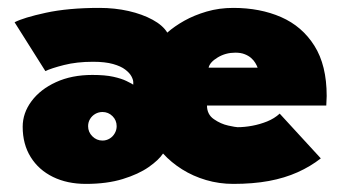

<svg xmlns="http://www.w3.org/2000/svg" viewBox="-20 -442 858 474"><path d="M192 12Q146 12 110.8 -5.2Q75.5 -22.5 55.8 -54.2Q36 -86 36 -129Q36 -163 57.8 -192.2Q79.5 -221.5 118.2 -239.2Q157 -257 208 -257Q239.5 -257 259.8 -252.5Q280 -248 291.8 -242.2Q303.5 -236.5 309 -233V-239Q309 -245 304.5 -253.5Q300 -262 289.2 -270.2Q278.5 -278.5 259 -284Q239.5 -289.5 209.5 -289.5Q169.5 -289.5 138 -281.5Q106.5 -273.5 92 -266.5L16 -387Q38 -398.5 93.2 -410.5Q148.5 -422.5 225.5 -422.5Q263.5 -422.5 297.5 -414.8Q331.5 -407 356.8 -393.2Q382 -379.5 393 -361.5Q410.5 -377 435 -390.8Q459.5 -404.5 490.2 -413.5Q521 -422.5 556 -422.5Q622 -422.5 674 -399.8Q726 -377 756.2 -329Q786.5 -281 786.5 -205Q786.5 -200.5 786 -193Q785.5 -185.5 785.5 -181.5H491Q491 -159.5 508 -147.8Q525 -136 543.5 -132Q562 -128 566.5 -128Q583.5 -128 602.5 -131.5Q621.5 -135 639.5 -142.2Q657.5 -149.5 670.5 -161.5L772 -51Q746.5 -31 714.8 -16.8Q683 -2.5 643.8 4.8Q604.5 12 556 12Q521 12 488.8 2.5Q456.5 -7 429.5 -24Q402.5 -41 382.5 -63Q372 -47 347 -29.5Q322 -12 283 0Q244 12 192 12ZM233 -95Q242.5 -95 250.5 -99.8Q258.5 -104.5 263.2 -112.8Q268 -121 268 -130.5Q268 -145 257.8 -155.2Q247.5 -165.5 233 -165.5Q223.5 -165.5 215.2 -160.8Q207 -156 202.2 -148Q197.5 -140 197.5 -130.5Q197.5 -116 208 -105.5Q218.5 -95 233 -95ZM495 -275H616Q614 -280.5 610.2 -286.8Q606.5 -293 600 -298.8Q593.5 -304.5 584 -308.2Q574.5 -312 561 -312Q537 -312 517.5 -300.2Q498 -288.5 495 -275Z"/></svg>

Font: League Spartan Thin Black
Style: Regular
Weight: 900
Version: Version 2.002